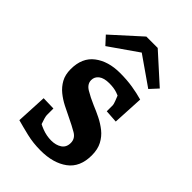

<svg xmlns="http://www.w3.org/2000/svg" viewBox="-216 -797 892 892"><g transform="rotate(45 229.5 -351.0)"><path d="M226.5 10Q177.5 10 134.3 -0.4Q91 -10.8 57.5 -20.2L65.1 -172.1L131 -170.4V-127.2Q131 -121.5 134.7 -107.7Q138.5 -93.9 144.2 -78.5Q150 -63.1 155.5 -51.1L118.2 -96.6Q138.1 -80.8 168.1 -69.3Q198.1 -57.7 228.7 -57.7Q259.8 -57.7 280.6 -71.6Q301.5 -85.5 301.5 -114.5Q301.5 -143.2 274.5 -159Q247.6 -174.7 210.7 -192.2Q186.4 -203.5 159.5 -217.4Q132.5 -231.2 109.8 -249.6Q87.1 -268.1 72.7 -294Q58.3 -319.9 58.3 -356.7Q58.3 -431.5 107.2 -468.8Q156.2 -506.2 233.3 -506.2Q279 -506.2 316.6 -500.1Q354.3 -494 386.7 -484.7L378.7 -332.3L315.4 -336.5V-376.6Q315.4 -382 309.2 -398.6Q303.1 -415.3 295.6 -433.1Q288.2 -450.9 284.2 -459.6L327.7 -410.5Q305.9 -422 284.4 -429.5Q262.9 -437.1 231.7 -437.1Q197.4 -437.1 179.5 -423.4Q161.6 -409.7 161.6 -387.9Q161.6 -361.8 188.9 -345.4Q216.1 -329 253 -313.2Q279.6 -302.5 307.2 -288.8Q334.7 -275.1 358.3 -256.3Q381.8 -237.5 396.5 -209.9Q411.3 -182.3 411.3 -142.6Q411.3 -64.9 360.5 -27.5Q309.8 10 226.5 10ZM378.5 -546 201.2 -669.6 225.5 -712H274.7L414.8 -585.5ZM96.6 -546 60.3 -585.5 200 -712H249.6L273.9 -669.6Z"/></g></svg>

Font: Andada Pro
Style: Regular
Weight: 400
Designer: Carolina Giovagnoli
Foundry: Huerta Tipografica
Version: Version 3.003